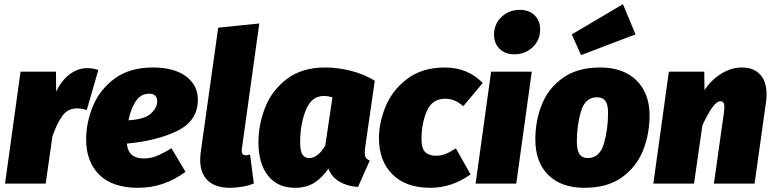

<svg xmlns="http://www.w3.org/2000/svg" viewBox="-20 -876 3691 916"><path d="M449 -542 394 -351Q367 -359 348 -359Q304 -359 278 -324Q252 -289 230 -225L198 0H4L78 -534H247L248 -439Q274 -493 313 -522Q352 -551 396 -551Q424 -551 449 -542Z M585 -191Q592 -120 666 -120Q698 -120 728 -132Q758 -144 798 -169L865 -56Q761 20 640 20Q516 20 453.5 -42.5Q391 -105 391 -211Q391 -291 423.5 -370Q456 -449 527.5 -501.5Q599 -554 710 -554Q811 -554 867.5 -511.5Q924 -469 924 -401Q924 -300 826.5 -252Q729 -204 585 -191ZM730 -392Q730 -429 691 -429Q652 -429 628 -393.5Q604 -358 593 -302Q672 -307 701 -335Q730 -363 730 -392Z M1134 -167Q1133 -163 1133 -157Q1133 -135 1153 -135Q1159 -135 1173 -139L1191 -1Q1169 9 1137.5 14.5Q1106 20 1075 20Q1008 20 971.5 -14.5Q935 -49 935 -114Q935 -133 938 -152L1021 -744L1217 -764Z M1768 -491 1722 -172Q1720 -152 1720 -147Q1720 -133 1725 -124.5Q1730 -116 1744 -110L1688 16Q1638 13 1600 -9Q1562 -31 1547 -72Q1518 -29 1480 -4.5Q1442 20 1388 20Q1304 20 1258.5 -38Q1213 -96 1213 -197Q1213 -283 1245.5 -364.5Q1278 -446 1349.5 -500Q1421 -554 1532 -554Q1591 -554 1653 -538.5Q1715 -523 1768 -491ZM1412 -198Q1412 -153 1423.5 -137.5Q1435 -122 1455 -122Q1497 -122 1532 -182L1566 -412Q1544 -418 1524 -418Q1466 -418 1439 -350.5Q1412 -283 1412 -198Z M2283 -480 2190 -369Q2151 -405 2104 -405Q2042 -405 2016.5 -346.5Q1991 -288 1991 -212Q1991 -167 2009 -150Q2027 -133 2060 -133Q2083 -133 2104 -141Q2125 -149 2155 -168L2225 -44Q2136 20 2032 20Q1917 20 1852.5 -44Q1788 -108 1788 -217Q1788 -293 1821 -371Q1854 -449 1925 -501.5Q1996 -554 2103 -554Q2157 -554 2203 -535Q2249 -516 2283 -480Z M2443 0H2249L2323 -534H2517ZM2337 -710Q2337 -761 2372.5 -795Q2408 -829 2460 -829Q2504 -829 2530.5 -803Q2557 -777 2557 -736Q2557 -685 2521.5 -651Q2486 -617 2434 -617Q2390 -617 2363.5 -643Q2337 -669 2337 -710Z M2534 -211Q2534 -298 2564.5 -376Q2595 -454 2664.5 -504Q2734 -554 2844 -554Q2954 -554 3016.5 -492.5Q3079 -431 3079 -325Q3079 -238 3048.5 -160Q3018 -82 2948.5 -31Q2879 20 2768 20Q2658 20 2596 -41Q2534 -102 2534 -211ZM2881 -338Q2881 -377 2868 -394.5Q2855 -412 2828 -412Q2772 -412 2752 -345.5Q2732 -279 2732 -201Q2732 -159 2744.5 -140.5Q2757 -122 2784 -122Q2841 -122 2861 -190.5Q2881 -259 2881 -338ZM3012 -712 2752 -613 2708 -712 2952 -856Z M3637 -428Q3637 -405 3635 -393L3580 0H3386L3434 -341Q3436 -359 3436 -364Q3436 -393 3418 -393Q3400 -393 3379 -364.5Q3358 -336 3331 -278L3291 0H3097L3171 -534H3340L3341 -446Q3373 -495 3421 -524.5Q3469 -554 3520 -554Q3575 -554 3606 -521Q3637 -488 3637 -428Z"/></svg>

Font: FiraGO Heavy
Style: Italic
Weight: 900
Italic angle: -8°
Designer: bBox Type GmbH
Foundry: bBox Type GmbH
Version: Version 1.001